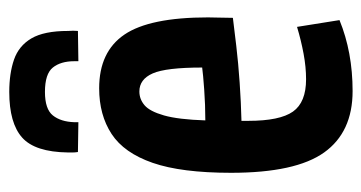

<svg xmlns="http://www.w3.org/2000/svg" viewBox="-208 -582 800 425"><g transform="rotate(-90 192.5 -370.0)"><path d="M203 10Q112 10 67 -53Q22 -116 22 -259Q22 -369 44 -432.5Q66 -496 108 -523.5Q150 -551 209 -551Q290 -551 328 -495Q366 -439 366 -310Q366 -302 365.5 -284Q365 -266 365 -255Q341 -252 303 -247.5Q265 -243 221.5 -240Q178 -237 137 -236Q137 -232 137 -228.5Q137 -225 137 -221Q137 -151 157.5 -122Q178 -93 229 -93Q256 -93 285.5 -98.5Q315 -104 345 -113L360 -19Q289 10 203 10ZM138 -316Q172 -316 206.5 -318.5Q241 -321 255 -323Q255 -403 242 -432.5Q229 -462 202 -462Q185 -462 171.5 -450.5Q158 -439 149 -407.5Q140 -376 138 -316ZM201 -750Q242 -750 272.5 -739.5Q303 -729 319.5 -701Q336 -673 336 -620Q337 -608 336 -598L269 -597Q269 -602 269 -606Q269 -636 255 -653.5Q241 -671 201 -671Q163 -671 149 -653.5Q135 -636 134 -606Q134 -603 134 -597L68 -598Q67 -604 67 -609.5Q67 -615 67 -620Q68 -693 100 -721.5Q132 -750 201 -750Z"/></g></svg>

Font: Georama Condensed SemiBold
Style: Regular
Weight: 600
Width: 3
Designer: Jean-Baptiste Levee
Foundry: Production Type
Version: Version 1.000